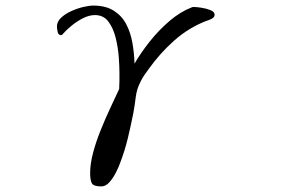

<svg xmlns="http://www.w3.org/2000/svg" viewBox="-20 -567 1040 688"><path d="M749 -514Q749 -505 738 -499.5Q727 -494 719 -492Q655 -467 604 -421.5Q553 -376 513 -320Q505 -309 497 -297.5Q489 -286 483 -273Q470 -248 466.5 -219.5Q463 -191 458 -163Q449 -117 438 -71.5Q427 -26 410 18Q406 30 396 50Q386 70 372.5 85.5Q359 101 343 101Q315 101 309 89.5Q303 78 303 53Q303 20 313.5 -19.5Q324 -59 340.5 -100Q357 -141 375 -179.5Q393 -218 407 -248Q408 -263 408 -277.5Q408 -292 408 -307Q408 -329 405.5 -363Q403 -397 394.5 -431.5Q386 -466 368.5 -489.5Q351 -513 320 -513Q300 -513 278 -502Q256 -491 237 -475.5Q218 -460 205 -445Q202 -441 199 -441Q189 -441 186.5 -453Q184 -465 184 -472Q184 -489 198.5 -503Q213 -517 235 -527Q257 -537 278.5 -542Q300 -547 314 -547Q359 -547 388 -528.5Q417 -510 432.5 -480Q448 -450 454.5 -413Q461 -376 462 -339Q484 -377 516 -417.5Q548 -458 587 -491.5Q626 -525 668 -541Q670 -542 675 -542Q683 -542 700.5 -539.5Q718 -537 733.5 -531Q749 -525 749 -514Z"/></svg>

Font: Kaisei Tokumin
Style: Regular
Weight: 400
Designer: Font-Kai, 金井和夫
Foundry: KAZUO KANAI
Version: Version 5.003